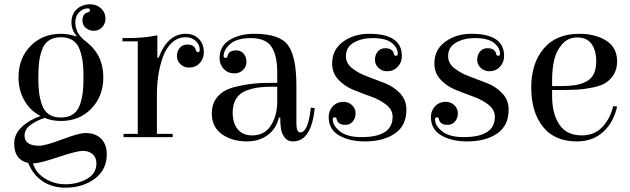

<svg xmlns="http://www.w3.org/2000/svg" viewBox="-20 -637 2925 892"><path d="M388 -598Q365 -598 347.5 -580Q330 -562 330 -533Q330 -481 377 -446Q460 -384 460 -278Q460 -190 404.5 -132.5Q349 -75 263 -75Q222 -75 188 -89Q151 -78 122.5 -57Q94 -36 94 -8Q94 40 161 40Q191 40 269 10.5Q347 -19 377 -19Q424 -19 450 7.5Q476 34 476 80Q476 152 420 193.5Q364 235 284 235Q223 235 178 205Q133 175 111 120Q46 106 46 30Q46 -14 81 -47Q116 -80 168 -98Q120 -123 93 -170.5Q66 -218 66 -278Q66 -366 121.5 -423Q177 -480 263 -480Q296 -480 334 -468L336 -470Q312 -497 312 -533Q312 -571 336.5 -594Q361 -617 399 -617Q429 -617 449.5 -598Q470 -579 470 -550Q470 -527 454.5 -510.5Q439 -494 416 -494Q394 -494 378.5 -507.5Q363 -521 363 -542Q363 -574 389 -580Q398 -582 398 -589Q398 -598 388 -598ZM364.5 -208Q368 -237 368 -278Q368 -319 364.5 -347.5Q361 -376 351 -405Q341 -434 319 -449Q297 -464 263 -464Q229 -464 207 -449Q185 -434 175 -405Q165 -376 161.5 -347.5Q158 -319 158 -278Q158 -237 161.5 -208Q165 -179 175 -150Q185 -121 207 -106Q229 -91 263 -91Q297 -91 319 -106Q341 -121 351 -150Q361 -179 364.5 -208ZM134 122H133Q147 167 190 193Q233 219 284 219Q340 219 384 194Q428 169 428 122Q428 95 410.5 79.5Q393 64 366 64Q336 64 250 93Q164 122 134 122Z M908 -404Q908 -430 889 -447Q870 -464 843 -464Q806 -464 778.5 -438.5Q751 -413 736.5 -371.5Q722 -330 715.5 -287Q709 -244 709 -201V-15H782V0H554V-15H620V-445H549V-460H570Q650 -460 711 -473V-369H717Q759 -480 843 -480Q880 -480 903.5 -456.5Q927 -433 927 -394Q927 -364 907.5 -343.5Q888 -323 858 -323Q835 -323 818.5 -338.5Q802 -354 802 -376Q802 -399 815 -414.5Q828 -430 850 -430Q884 -430 890 -404Q892 -395 899 -395Q908 -395 908 -404Z M1161 -480Q1280 -480 1318.5 -426.5Q1357 -373 1357 -240V-63Q1357 -22 1375 -22Q1412 -22 1424 -137L1442 -135Q1427 20 1341 20Q1316 20 1302.5 2Q1289 -16 1285.5 -37.5Q1282 -59 1282 -91H1276Q1263 -38 1223 -9Q1183 20 1128 20Q1058 20 1011 -13.5Q964 -47 964 -110Q964 -157 991 -188Q1018 -219 1067.5 -232Q1117 -245 1163 -249Q1209 -253 1268 -252V-301Q1268 -380 1241 -420Q1214 -460 1145 -460Q1081 -460 1050 -433Q1019 -406 1019 -377Q1019 -368 1028 -368Q1036 -368 1037 -377Q1043 -403 1077 -403Q1099 -403 1112 -387.5Q1125 -372 1125 -349Q1125 -327 1108.5 -311.5Q1092 -296 1069 -296Q1039 -296 1019.5 -316.5Q1000 -337 1000 -367Q1000 -423 1047 -451.5Q1094 -480 1161 -480ZM1268 -167V-234Q1222 -235 1189 -231.5Q1156 -228 1125 -216.5Q1094 -205 1077.5 -179Q1061 -153 1061 -114Q1061 -66 1084 -37Q1107 -8 1152 -8Q1209 -8 1238.5 -54Q1268 -100 1268 -167Z M1695 -480Q1847 -480 1847 -377Q1847 -347 1827.5 -326.5Q1808 -306 1778 -306Q1755 -306 1738.5 -321.5Q1722 -337 1722 -359Q1722 -382 1735 -397.5Q1748 -413 1770 -413Q1804 -413 1810 -387Q1811 -378 1819 -378Q1828 -378 1828 -387Q1828 -415 1800.5 -437.5Q1773 -460 1711 -460Q1660 -460 1623.5 -439Q1587 -418 1587 -376Q1587 -343 1616 -320Q1645 -297 1686 -282Q1727 -267 1768.5 -250.5Q1810 -234 1839 -203Q1868 -172 1868 -128Q1868 -53 1814.5 -16.5Q1761 20 1675 20Q1603 20 1555 -8Q1507 -36 1507 -93Q1507 -123 1526.5 -143.5Q1546 -164 1576 -164Q1599 -164 1615.5 -148.5Q1632 -133 1632 -111Q1632 -88 1619 -72.5Q1606 -57 1584 -57Q1550 -57 1544 -83Q1543 -92 1535 -92Q1526 -92 1526 -83Q1526 -53 1559.5 -26.5Q1593 0 1659 0Q1804 0 1804 -94Q1804 -127 1775 -150Q1746 -173 1704.5 -188Q1663 -203 1622 -219.5Q1581 -236 1552 -267Q1523 -298 1523 -342Q1523 -406 1573.5 -443Q1624 -480 1695 -480Z M2170 -480Q2322 -480 2322 -377Q2322 -347 2302.5 -326.5Q2283 -306 2253 -306Q2230 -306 2213.5 -321.5Q2197 -337 2197 -359Q2197 -382 2210 -397.5Q2223 -413 2245 -413Q2279 -413 2285 -387Q2286 -378 2294 -378Q2303 -378 2303 -387Q2303 -415 2275.5 -437.5Q2248 -460 2186 -460Q2135 -460 2098.5 -439Q2062 -418 2062 -376Q2062 -343 2091 -320Q2120 -297 2161 -282Q2202 -267 2243.5 -250.5Q2285 -234 2314 -203Q2343 -172 2343 -128Q2343 -53 2289.5 -16.5Q2236 20 2150 20Q2078 20 2030 -8Q1982 -36 1982 -93Q1982 -123 2001.5 -143.5Q2021 -164 2051 -164Q2074 -164 2090.5 -148.5Q2107 -133 2107 -111Q2107 -88 2094 -72.5Q2081 -57 2059 -57Q2025 -57 2019 -83Q2018 -92 2010 -92Q2001 -92 2001 -83Q2001 -53 2034.5 -26.5Q2068 0 2134 0Q2279 0 2279 -94Q2279 -127 2250 -150Q2221 -173 2179.5 -188Q2138 -203 2097 -219.5Q2056 -236 2027 -267Q1998 -298 1998 -342Q1998 -406 2048.5 -443Q2099 -480 2170 -480Z M2671 -480Q2746 -480 2796.5 -448Q2847 -416 2847 -352Q2847 -316 2831.5 -291Q2816 -266 2793.5 -252Q2771 -238 2734 -230.5Q2697 -223 2666.5 -221Q2636 -219 2592 -219H2545V-190Q2545 -109 2578.5 -58.5Q2612 -8 2683 -8Q2741 -8 2777.5 -46Q2814 -84 2829 -144L2847 -142Q2831 -69 2782.5 -24.5Q2734 20 2660 20Q2556 20 2502 -48.5Q2448 -117 2448 -230Q2448 -343 2506 -411.5Q2564 -480 2671 -480ZM2545 -237H2580Q2621 -237 2649 -241Q2677 -245 2701.5 -257Q2726 -269 2738 -292.5Q2750 -316 2750 -352Q2750 -402 2728.5 -432.5Q2707 -463 2662 -463Q2619 -463 2591.5 -431.5Q2564 -400 2554.5 -358Q2545 -316 2545 -265Z"/></svg>

Font: Elsie Swash Caps
Style: Regular
Weight: 400
Designer: Alejandro Inler
Foundry: Alejandro Inler
Version: 1.001